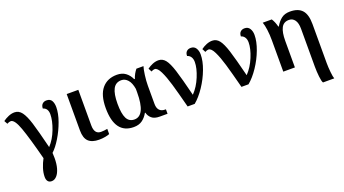

<svg xmlns="http://www.w3.org/2000/svg" viewBox="-76 -1124 3477 1941"><g transform="rotate(-20 1662.5 -154.0)"><path d="M173 176Q173 131 188.5 83Q204 35 227 -7Q166 -243 125 -357.5Q84 -472 43 -472Q25 -472 3 -459L-17 -495Q10 -515 43 -529Q76 -543 108 -543Q155 -543 186 -501.5Q217 -460 244.5 -372Q272 -284 319 -93Q375 -152 409.5 -242.5Q444 -333 444 -402Q444 -433 431 -453.5Q418 -474 392 -481Q392 -512 409 -529Q426 -546 453 -546Q493 -546 509 -518.5Q525 -491 525 -449Q525 -381 495 -297.5Q465 -214 420 -140Q375 -66 331 -26Q333 8 333 30Q333 92 319.5 139.5Q306 187 281.5 213.5Q257 240 227 240Q200 240 186.5 223Q173 206 173 176Z M669 -145V-536H794V-154Q794 -58 865 -58Q897 -58 934 -65V-9Q919 -2 887.5 4Q856 10 821 10Q745 10 707 -26Q669 -62 669 -145Z M991 -267Q991 -407 1049.5 -476.5Q1108 -546 1211 -546Q1266 -546 1303.5 -518.5Q1341 -491 1362 -444H1369Q1386 -496 1419 -536H1495Q1485 -506 1477 -445.5Q1469 -385 1469 -336V-138Q1469 -94 1490 -71Q1511 -48 1551 -48H1559V0H1475Q1418 0 1389 -25.5Q1360 -51 1352 -87H1347Q1322 -42 1285.5 -16Q1249 10 1194 10Q991 10 991 -267ZM1344 -308V-346Q1333 -413 1303.5 -446Q1274 -479 1235 -479Q1174 -479 1146 -426.5Q1118 -374 1118 -267Q1118 -161 1143.5 -110.5Q1169 -60 1226 -60Q1344 -60 1344 -308Z M1590 -469Q1574 -469 1553 -457L1534 -494Q1561 -514 1592.5 -527Q1624 -540 1655 -540Q1700 -540 1730 -502.5Q1760 -465 1788.5 -375.5Q1817 -286 1865 -93Q1924 -154 1960.5 -243Q1997 -332 1997 -398Q1997 -432 1982.5 -453.5Q1968 -475 1944 -481Q1944 -513 1961 -529.5Q1978 -546 2006 -546Q2043 -546 2061 -517.5Q2079 -489 2079 -449Q2079 -379 2046.5 -292Q2014 -205 1961 -126Q1908 -47 1851 0H1775Q1731 -170 1704.5 -260Q1678 -350 1649 -409.5Q1620 -469 1590 -469Z M2169 -469Q2153 -469 2132 -457L2113 -494Q2140 -514 2171.5 -527Q2203 -540 2234 -540Q2279 -540 2309 -502.5Q2339 -465 2367.5 -375.5Q2396 -286 2444 -93Q2503 -154 2539.5 -243Q2576 -332 2576 -398Q2576 -432 2561.5 -453.5Q2547 -475 2523 -481Q2523 -513 2540 -529.5Q2557 -546 2585 -546Q2622 -546 2640 -517.5Q2658 -489 2658 -449Q2658 -379 2625.5 -292Q2593 -205 2540 -126Q2487 -47 2430 0H2354Q2310 -170 2283.5 -260Q2257 -350 2228 -409.5Q2199 -469 2169 -469Z M3121 61V-347Q3121 -408 3098 -440Q3075 -472 3035 -472Q2978 -472 2953.5 -424.5Q2929 -377 2929 -285V0H2804V-339Q2804 -398 2797 -451Q2790 -504 2778 -536H2875Q2899 -500 2913 -445H2918Q2945 -492 2981 -520Q3017 -548 3074 -548Q3162 -548 3204 -501Q3246 -454 3246 -351V69Q3246 111 3251.5 166.5Q3257 222 3265 240H3144Q3133 224 3127 169Q3121 114 3121 61Z"/></g></svg>

Font: Noto Serif SemiBold
Style: Regular
Weight: 600
Designer: Monotype Design Team
Foundry: Monotype Imaging Inc.
Version: Version 1.001